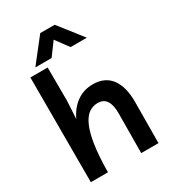

<svg xmlns="http://www.w3.org/2000/svg" viewBox="-223 -1060 1049 1175"><g transform="rotate(-30 301.5 -472.5)"><path d="M65 0V-740H187L188 -505L181 -379Q211 -443 260.5 -478Q310 -513 374 -513Q459 -513 502.5 -454.5Q546 -396 545 -287L543 0H421L423 -277Q424 -336 404.5 -367.5Q385 -399 342 -399Q309 -399 281 -380Q253 -361 232 -315.5Q211 -270 199 -192.5Q187 -115 186 0ZM486 -778H371L304 -869L237 -778H122L253 -945H355Z"/></g></svg>

Font: Livvic SemiBold
Style: Regular
Weight: 600
Designer: Jacques Le Bailly, Baron von Fonthausen
Version: Version 1.001; ttfautohint (v1.8.2)